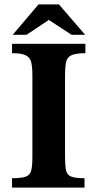

<svg xmlns="http://www.w3.org/2000/svg" viewBox="-20 -857 445 877"><path d="M366 0H35V-43Q79 -43 98.5 -50.5Q118 -58 123 -79.5Q128 -101 128 -144V-511Q128 -551 122.5 -573Q117 -595 97.5 -604.5Q78 -614 35 -614V-657H370V-614Q326 -614 306 -604.5Q286 -595 281.5 -572.5Q277 -550 277 -511V-144Q277 -102 281.5 -80Q286 -58 305 -50.5Q324 -43 366 -43ZM101 -698H38L156 -837H249L369 -698H307L203 -766Z"/></svg>

Font: STIX Two Text
Style: Bold
Weight: 700
Designer: Ross Mills, John Hudson & Paul Hanslow, Tiro Typeworks Ltd; with prior portions MicroPress Inc., and Coen Hoffman.
Foundry: Tiro Typeworks Ltd
Version: Version 2.13 b171